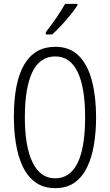

<svg xmlns="http://www.w3.org/2000/svg" viewBox="-20 -967 571 997"><path d="M479 -358Q479 -283 468 -216.5Q457 -150 432.5 -99Q408 -48 367.5 -19Q327 10 267 10Q206 10 164.5 -20Q123 -50 98.5 -101.5Q74 -153 63 -219.5Q52 -286 52 -359Q52 -542 106.5 -633Q161 -724 267 -724Q344 -724 390.5 -676Q437 -628 458 -545Q479 -462 479 -358ZM109 -358Q109 -205 149.5 -123Q190 -41 266 -41Q344 -41 383 -121Q422 -201 422 -358Q422 -513 383 -593.5Q344 -674 267 -674Q187 -674 148 -592.5Q109 -511 109 -358ZM382 -939Q367 -916 344 -887.5Q321 -859 296 -832.5Q271 -806 251 -788H218V-800Q249 -840 273 -875Q297 -910 318 -947H382Z"/></svg>

Font: Noto Sans Sinhala ExtraCondensed Light
Style: Regular
Weight: 300
Width: 2
Designer: Jelle Bosma - Monotype Design Team
Foundry: Monotype Imaging Inc.
Version: Version 2.006; ttfautohint (v1.8.4.7-5d5b)